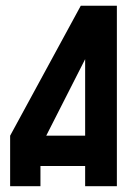

<svg xmlns="http://www.w3.org/2000/svg" viewBox="-20 -575 465 665"><path d="M384.8 69.8H274.9V0H120.1V69.8H15.1V-105L259.8 -555.2H384.8ZM274.9 -105V-370.1L140.1 -105Z"/></svg>

Font: Horta
Style: Regular
Weight: 600
Width: 3
Version: Version 0.11